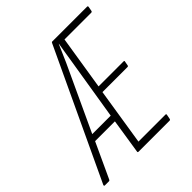

<svg xmlns="http://www.w3.org/2000/svg" viewBox="-207 -780 905 905"><g transform="rotate(-45 245.5 -327.5)"><path d="M-23 0Q-28 0 -27 -6L275 -649Q277 -655 281 -655H513Q519 -655 518 -649L514 -627Q513 -621 507 -621H329L286 -351H452Q459 -351 457 -346L453 -324Q452 -319 447 -319H280L235 -34H415Q421 -34 419 -27L415 -6Q414 0 408 0H202Q200 0 198 -1Q196 -2 197 -6L224 -180H92L11 -5Q9 0 4 0ZM106 -213H229L281 -533Q285 -559 288.5 -580.5Q292 -602 296 -625H295Q285 -603 276 -581.5Q267 -560 257 -538Z"/></g></svg>

Font: Sofia Sans Extra Condensed ExtraLight
Style: Italic
Weight: 250
Italic angle: -9°
Version: Version 4.100